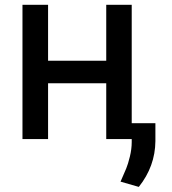

<svg xmlns="http://www.w3.org/2000/svg" viewBox="-20 -565 697 780"><path d="M175.3 -545.4V-318.4H411.6V-545.4H515.1V-64.5H611.3V8.3Q610.4 110.8 543.9 194.3L469.7 172.9Q485.8 136.2 492.9 119.1Q500 102.1 507.6 71.3Q515.1 40.5 515.1 12.2V0H411.6V-226.6H175.3V0H71.3V-545.4Z"/></svg>

Font: Interop Med
Style: Regular
Weight: 500
Designer: Rasmus Andersson, Google, Jang Haemin
Foundry: jhaemin
Version: Version 1.007